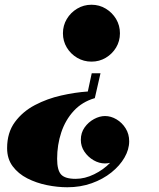

<svg xmlns="http://www.w3.org/2000/svg" viewBox="-20 -550 670 810"><path d="M380 -136Q326.5 -120.5 291.2 -82.2Q256 -44 238.5 8.5Q221 61 221 120Q221 168 237.8 186.2Q254.5 204.5 299 204.5Q338 204.5 377.2 185.2Q416.5 166 444.5 137Q433.5 139.5 423 139.5Q398 139.5 374.8 126Q351.5 112.5 336.2 90Q321 67.5 321 40Q321 10 337 -12.5Q353 -35 376.8 -47.8Q400.5 -60.5 423 -60.5Q448 -60.5 471.5 -46.5Q495 -32.5 510 -8.5Q525 15.5 525 46Q525 80.5 505.2 114.8Q485.5 149 450 177.5Q414.5 206 367 223Q319.5 240 264 240Q222.5 240 178 231Q133.5 222 95.2 202.5Q57 183 33.5 151.5Q10 120 10 75Q10 9.5 42.8 -35Q75.5 -79.5 127.5 -106.8Q179.5 -134 238.5 -147.2Q297.5 -160.5 350.5 -164L367 -241H404ZM486 -409.5Q486 -376.5 469.8 -349.5Q453.5 -322.5 426.2 -306.2Q399 -290 366 -290Q333 -290 305.5 -306.2Q278 -322.5 261.8 -349.5Q245.5 -376.5 245.5 -409.5Q245.5 -442.5 261.8 -469.8Q278 -497 305.5 -513.5Q333 -530 366 -530Q399 -530 426.2 -513.5Q453.5 -497 469.8 -469.8Q486 -442.5 486 -409.5Z"/></svg>

Font: Bodoni* 06pt Fatface
Style: Italic
Weight: 900
Italic angle: -13°
Version: Version 2.3